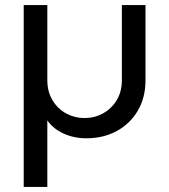

<svg xmlns="http://www.w3.org/2000/svg" viewBox="-20 -530 664 753"><path d="M73 203V-510H165.6V-216.2Q165.6 -170.4 186 -136.7Q206.4 -103 239.7 -85Q273 -67 311.2 -67Q350.2 -67 383.7 -85.2Q417.2 -103.4 437.6 -136.9Q458 -170.4 458 -216.2V-510H550.6V-214.6Q550.6 -147.2 520.5 -96Q490.4 -44.8 438 -16.2Q385.6 12.4 317.6 12.4Q287.8 12.4 259.1 4.6Q230.4 -3.2 206.3 -18.8Q182.2 -34.4 165.6 -57.6V203Z"/></svg>

Font: MuseoModerno Thin
Style: Regular
Weight: 100
Designer: Pablo Cosgaya, Héctor Gatti, Marcela Romero, and the Authors of The MuseoModerno Project.
Foundry: Omnibus-Type Team
Version: Version 1.003